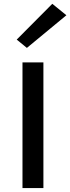

<svg xmlns="http://www.w3.org/2000/svg" viewBox="-20 -962 360 982"><path d="M95 0V-643H202V0ZM117.5 -717 65.5 -759.5 247.5 -942.5 319.5 -884Z"/></svg>

Font: Karla SemiBold
Style: Regular
Weight: 600
Designer: Jonathan Pinhorn
Version: Version 2.004; ttfautohint (v1.8.4.7-5d5b);gftools[0.9.33]